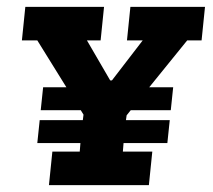

<svg xmlns="http://www.w3.org/2000/svg" viewBox="-20 -541 623 561"><path d="M133 -98H213L215 -123H89L96 -190H222L224 -206L216 -219H99L106 -286H174L89 -423H44L54 -521H284L274 -423H234L302 -306H307L397 -423H351L361 -521H579L569 -423H527L416 -286H486L479 -219H362L350 -204L348 -190H476L469 -123H341L339 -98H425L415 0H123Z"/></svg>

Font: Zilla Slab
Style: Bold Italic
Weight: 700
Italic angle: -6°
Designer: Typotheque.com
Foundry: Typotheque type foundry
Version: Version 1.1; 2017; ttfautohint (v1.6)